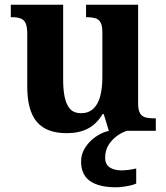

<svg xmlns="http://www.w3.org/2000/svg" viewBox="-20 -556 707 816"><path d="M263.7 10Q177.2 10 136.5 -38.2Q95.8 -86.5 95.8 -187.7V-412.1Q95.8 -441.5 89.2 -456.6Q82.7 -471.7 68.2 -477.3Q53.8 -483 29.5 -483H25.9V-536H248.4V-215.9Q248.4 -173.5 255.3 -141.7Q262.2 -109.8 278.5 -92.3Q294.8 -74.9 323.8 -74.9Q356.2 -74.9 376.4 -93.6Q396.6 -112.4 405.8 -146.6Q415 -180.8 415 -227V-419.1Q415 -448.2 406.6 -461.7Q398.2 -475.3 383.5 -479.1Q368.8 -483 349.3 -483H345.7V-536H567V-116Q567 -87.5 575.6 -73.9Q584.2 -60.3 599.5 -56.7Q614.8 -53 633.9 -53H642.2V0H442.6L420.9 -71.1H415.9Q390.1 -27.9 352.6 -9Q315 10 263.7 10ZM473.7 240Q401 240 362.8 213.5Q324.6 187 324.6 130Q324.6 99 341.6 72Q358.6 45 385.6 26Q412.6 7 442.6 0H519.9Q498.9 6 477.4 21.5Q455.9 37 441.4 60Q426.9 83 426.9 115Q426.9 142.8 446.4 155.5Q465.9 168.1 495.9 168.1Q509.9 168.1 525.4 166.1Q540.9 164.1 558.9 160.1V224Q548.9 229 532.8 232.5Q516.8 236 500.8 238Q484.7 240 473.7 240Z"/></svg>

Font: Noto Serif Malayalam
Style: Regular
Weight: 400
Designer: Indian type Foundry, Jelle Bosma, Monotype Design Team
Foundry: Monotype Imaging Inc.
Version: Version 2.103